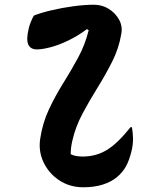

<svg xmlns="http://www.w3.org/2000/svg" viewBox="-20 -781 640 812"><path d="M123 -715Q153 -727 197.5 -737.5Q242 -748 290 -754.5Q338 -761 377 -761Q412 -761 440 -743.5Q468 -726 483.5 -698Q499 -670 493 -638Q483 -577 454.5 -520.5Q426 -464 392 -409.5Q358 -355 328.5 -299.5Q299 -244 286 -186Q279 -157 279 -129Q290 -123 303 -121Q316 -119 330 -119Q386 -119 431.5 -146.5Q477 -174 532 -243H538Q542 -221 542.5 -195.5Q543 -170 536 -141Q526 -101 512.5 -77Q499 -53 476 -33Q451 -12 415 -0.5Q379 11 332 11Q275 11 230.5 -18.5Q186 -48 164 -95Q142 -142 150 -194Q160 -261 187 -318.5Q214 -376 247.5 -429.5Q281 -483 310.5 -537.5Q340 -592 355 -653L348 -658Q309 -629 268.5 -609.5Q228 -590 193 -581Q158 -572 136 -572Q109 -572 99.5 -593Q90 -614 102 -663Q108 -687 123 -715Z"/></svg>

Font: Recursive Mn Csl St
Style: Bold Italic
Weight: 700
Italic angle: -15°
Monospace: yes
Version: Version 1.079;hotconv 1.0.112;makeotfexe 2.5.65598; ttfautoh